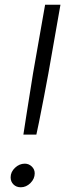

<svg xmlns="http://www.w3.org/2000/svg" viewBox="-20 -783 276 813"><path d="M79 -213 92 -297Q116 -450 120 -473L171 -763H236L185 -473Q168 -380 145 -265Q136 -225 134 -213ZM25 -32Q25 -55 43.5 -72.5Q62 -90 85 -90Q102 -90 114.5 -78Q127 -66 127 -49Q127 -26 109 -8Q91 10 68 10Q49 10 37 -2Q25 -14 25 -32Z"/></svg>

Font: Open Sauce One Light Italic
Style: Regular
Weight: 300
Italic angle: -10°
Designer: Alfredo Marco Pradil
Foundry: Creative Sauce Fz LLC
Version: Version 1.477